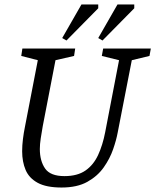

<svg xmlns="http://www.w3.org/2000/svg" viewBox="-20 -828 694 858"><path d="M255 10Q187 10 148.5 -11Q110 -32 94.5 -68.5Q79 -105 79 -152Q79 -178 82.5 -206.5Q86 -235 92 -264L149 -559L75 -578L80 -611H316L311 -578L228 -559L171 -264Q166 -236 162 -209.5Q158 -183 158 -162Q158 -109 181.5 -75Q205 -41 268 -41Q326 -41 362 -66Q398 -91 418.5 -135.5Q439 -180 450 -237L512 -559L435 -578L441 -611H654L648 -578L569 -559L506 -236Q500 -203 485.5 -161Q471 -119 443.5 -80Q416 -41 370.5 -15.5Q325 10 255 10ZM438 -647 419 -658 505 -808H580V-791ZM277 -647 258 -658 344 -808H419V-791Z"/></svg>

Font: Manuale
Style: Italic
Weight: 400
Italic angle: -11°
Designer: Eduardo Tunni / Pablo Cosgaya
Foundry: Eduardo Tunni / Pablo Cosgaya
Version: Version 1.002